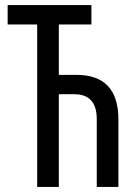

<svg xmlns="http://www.w3.org/2000/svg" viewBox="-20 -734 542 754"><path d="M339 -714H10V-638H126V0H211V-364H272Q360 -364 360 -266V0H445V-265Q445 -440 280 -440H211V-638H339Z"/></svg>

Font: Noto Sans Display Condensed
Style: Regular
Weight: 400
Width: 3
Designer: Monotype Design Team
Foundry: Monotype Imaging Inc.
Version: Version 1.900